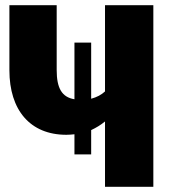

<svg xmlns="http://www.w3.org/2000/svg" viewBox="-20 -715 661 735"><path d="M382 -695V-365C368 -352 351 -343 329 -337V-552H265V-335C217 -343 197 -377 197 -447V-695H16V-446C16 -294 95 -199 234 -199C245 -199 255 -200 265 -201V-124H329V-217C348 -226 365 -236 382 -250V0H567V-695Z"/></svg>

Font: Fira Sans ExtraBold
Style: Regular
Weight: 800
Designer: bBox Type GmbH & Carrois Corporate GbR & Edenspiekermann AG
Foundry: bBox Type GmbH & Carrois Corporate GbR & Edenspiekermann AG
Version: Version 4.300;PS 004.300;hotconv 1.0.88;makeotf.lib2.5.64775